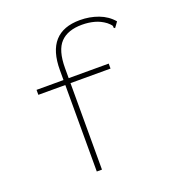

<svg xmlns="http://www.w3.org/2000/svg" viewBox="-124 -770 798 870"><g transform="rotate(-20 275.0 -335.5)"><path d="M195 -417H65V-441H195V-489Q195 -671 357 -671Q404 -671 445.5 -655.5Q487 -640 514 -608L501 -590L495 -582L489 -587Q491 -593 487 -598.5Q483 -604 470 -615Q446 -633 418 -640.5Q390 -648 359 -648Q290 -648 255 -611.5Q220 -575 220 -489V-441H413V-417H220V0H195Z"/></g></svg>

Font: Inconsolata SemiExpanded ExtraLight
Style: Regular
Weight: 200
Width: 6
Monospace: yes
Designer: Raph Levien, Cyreal, Brenton Simpson
Foundry: Raph Levien, Cyreal, Google
Version: Version 3.001; ttfautohint (v1.8.2.53-6de2)